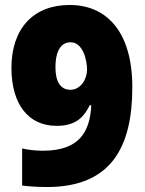

<svg xmlns="http://www.w3.org/2000/svg" viewBox="-20 -742 584 772"><path d="M169 10C426 10 512 -149 512 -391C512 -618 406 -722 260 -722C114 -722 26 -627 26 -469C26 -322 95 -236 207 -236C284 -236 316 -269 341 -319H347C342 -210 297 -136 153 -136C123 -136 96 -139 69 -145V4C98 8 138 10 169 10ZM263 -381C223 -381 203 -414 203 -471C203 -542 228 -572 264 -572C312 -572 330 -504 330 -461C330 -426 306 -381 263 -381Z"/></svg>

Font: Noto Sans Devanagari SemiCondensed Black
Style: Regular
Weight: 900
Width: 4
Designer: Jelle Bosma - Monotype Design Team
Foundry: Monotype Imaging Inc.
Version: Version 2.004